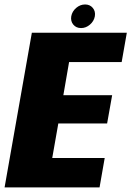

<svg xmlns="http://www.w3.org/2000/svg" viewBox="-48 -818 574 838"><path d="M-28 0 91 -675H505.5L483 -547H253.5L228.5 -402.5H441.5L419.5 -279H206.5L180 -128.5H409L386.5 0ZM306 -695.5Q284.5 -695.5 272 -710.5Q259.5 -725.5 263 -747Q267 -768.5 284.5 -783.5Q302 -798.5 323.5 -798.5Q344.5 -798.5 357 -783.5Q369.5 -768.5 366 -747Q362 -725.5 344.5 -710.5Q327 -695.5 306 -695.5Z"/></svg>

Font: Anybody ExtraBold
Style: Italic
Weight: 800
Italic angle: -10°
Designer: Tyler Finck
Foundry: Etcetera Type Company
Version: Version 1.010; ttfautohint (v1.8.3) -l 8 -r 50 -G 200 -x 14 